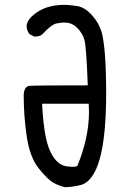

<svg xmlns="http://www.w3.org/2000/svg" viewBox="-20 -782 540 794"><path d="M248 -8Q223 -14 200.5 -26.5Q178 -39 141 -84.5Q104 -130 91 -215Q78 -300 78 -390Q80 -425 102.5 -427Q125 -429 343 -429Q337 -589 329 -617.5Q321 -646 296 -670Q275 -689 245 -689Q239 -689 216 -685.5Q193 -682 156 -641Q145 -631 127 -631H121L102 -641Q90 -656 90 -676Q94 -701 117 -719Q166 -762 246 -762Q267 -762 299 -757Q331 -752 360.5 -719Q390 -686 401 -647Q419 -576 419 -395Q419 -39 310 -16Q275 -8 248 -8ZM279 -92Q293 -92 300 -96Q348 -213 348 -320L347 -353H154Q158 -276 168 -221.5Q178 -167 201 -132.5Q224 -98 257 -94Z"/></svg>

Font: Xiaolai Mono SC
Style: Regular
Weight: 400
Monospace: yes
Designer: LXGW / Nozomi Seto
Version: Version 3.113;September 30, 2024